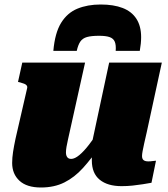

<svg xmlns="http://www.w3.org/2000/svg" viewBox="-20 -821 746 853"><path d="M427 -801Q369 -801 324 -782.5Q279 -764 251.5 -719.5Q224 -675 217 -595H321Q327 -622 337 -636.5Q347 -651 366.5 -656.5Q386 -662 420 -662Q451 -662 467.5 -656Q484 -650 490 -635.5Q496 -621 494 -595H601Q604 -612 605.5 -627Q607 -642 607 -656Q607 -705 586 -737.5Q565 -770 525 -785.5Q485 -801 427 -801ZM282 -201Q278 -183 275.5 -169Q273 -155 273 -143Q273 -135 275.5 -128.5Q278 -122 283 -118.5Q288 -115 296 -115Q312 -115 332.5 -132Q353 -149 376 -179Q399 -209 424 -247V-172Q387 -117 349 -75Q311 -33 266 -10.5Q221 12 162 12Q99 12 66.5 -18Q34 -48 34 -97Q34 -120 38 -146Q42 -172 49 -205L101 -431Q102 -437 98.5 -441.5Q95 -446 87.5 -449Q80 -452 69 -455L60 -457L79 -543H358ZM632 -234Q625 -204 620.5 -183.5Q616 -163 613.5 -149.5Q611 -136 611 -128Q611 -115 618 -109.5Q625 -104 639 -104Q649 -104 658 -105.5Q667 -107 673 -107L653 -9Q636 -6 614.5 -2.5Q593 1 569 3.5Q545 6 520 6Q458 6 423 -22.5Q388 -51 388 -108Q388 -112 388 -117Q388 -122 388 -129Q388 -136 388 -145L377 -132L465 -543H699Z"/></svg>

Font: Roboto Serif 20pt Black
Style: Italic
Weight: 900
Italic angle: -10°
Version: Version 1.008